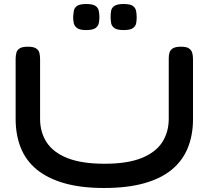

<svg xmlns="http://www.w3.org/2000/svg" viewBox="-20 -923 1041 958"><path d="M499 15Q384 15 300.5 -9Q217 -33 163 -77.5Q109 -122 83.5 -186Q58 -250 58 -330V-629Q58 -645 61.5 -659Q65 -673 78 -681.5Q91 -690 119 -690Q147 -690 160 -681.5Q173 -673 176.5 -659Q180 -645 180 -628V-330Q180 -263 213 -212.5Q246 -162 317 -134Q388 -106 502 -106Q616 -106 686.5 -134.5Q757 -163 789.5 -213.5Q822 -264 822 -331V-634Q822 -649 826 -661.5Q830 -674 843 -682Q856 -690 883 -690Q911 -690 923.5 -681Q936 -672 939.5 -658Q943 -644 943 -628V-328Q943 -249 917 -185Q891 -121 837 -76.5Q783 -32 699 -8.5Q615 15 499 15ZM597 -773Q564 -773 550.5 -783Q537 -793 534.5 -808Q532 -823 532 -838Q532 -855 534.5 -869.5Q537 -884 551 -893.5Q565 -903 597 -903Q630 -903 643 -893.5Q656 -884 659 -868.5Q662 -853 662 -837Q662 -822 659.5 -807.5Q657 -793 643.5 -783Q630 -773 597 -773ZM410 -773Q378 -773 364.5 -783Q351 -793 348 -808Q345 -823 345 -838Q346 -855 348.5 -869.5Q351 -884 364.5 -893.5Q378 -903 411 -903Q443 -903 456.5 -893.5Q470 -884 473 -868.5Q476 -853 476 -837Q476 -822 473 -807.5Q470 -793 456.5 -783Q443 -773 410 -773Z"/></svg>

Font: Fredoka Expanded Medium
Style: Regular
Weight: 500
Width: 7
Designer: Ben Nathan
Foundry: Milena B. Brandão, Ben Nathan
Version: Version 2.001